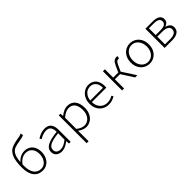

<svg xmlns="http://www.w3.org/2000/svg" viewBox="212 -2144 3724 3724"><g transform="rotate(-45 2074.0 -282.0)"><path d="M75 -315Q75 -496 115 -589Q155 -682 224.5 -717Q294 -752 418 -771Q460 -777 478.5 -782.5Q497 -788 525 -801L537 -748Q516 -737 493.5 -730.5Q471 -724 431 -718Q318 -701 262.5 -679Q207 -657 173.5 -596.5Q140 -536 131 -411Q172 -460 225.5 -486Q279 -512 335 -512Q404 -512 455 -481.5Q506 -451 534 -394.5Q562 -338 562 -263Q562 -181 530.5 -118Q499 -55 445 -21Q391 13 328 13Q207 13 141 -72Q75 -157 75 -315ZM328 -34Q378 -34 418.5 -63Q459 -92 482.5 -144.5Q506 -197 506 -263Q506 -354 458.5 -410.5Q411 -467 325 -467Q219 -467 129 -355L128 -309Q128 -179 179 -106.5Q230 -34 328 -34Z M688 -132Q688 -218 772.5 -264.5Q857 -311 1044 -331Q1045 -397 1017.5 -445.5Q990 -494 914 -494Q830 -494 738 -435L714 -472Q752 -500 807 -520.5Q862 -541 921 -541Q1014 -541 1056 -485Q1098 -429 1098 -335V0H1052L1047 -69H1044Q939 13 849 13Q779 13 733.5 -24.5Q688 -62 688 -132ZM1044 -116V-291Q881 -273 812 -236Q743 -199 743 -135Q743 -83 775.5 -58Q808 -33 859 -33Q904 -33 947 -53Q990 -73 1044 -116Z M1298 -527H1344L1349 -462H1353Q1452 -541 1539 -541Q1648 -541 1704 -469Q1760 -397 1760 -271Q1760 -185 1727 -120.5Q1694 -56 1638.5 -21.5Q1583 13 1517 13Q1442 13 1351 -51L1352 45V237H1298ZM1704 -271Q1704 -373 1662 -433Q1620 -493 1530 -493Q1490 -493 1446.5 -472Q1403 -451 1352 -409V-101Q1395 -67 1436 -50.5Q1477 -34 1512 -34Q1567 -34 1611 -64Q1655 -94 1679.5 -148Q1704 -202 1704 -271Z M1878 -263Q1878 -346 1912 -409.5Q1946 -473 2001.5 -507Q2057 -541 2120 -541Q2219 -541 2275.5 -476.5Q2332 -412 2332 -296Q2332 -268 2330 -255H1933Q1935 -185 1963 -134.5Q1991 -84 2037.5 -58Q2084 -32 2140 -32Q2222 -32 2288 -75L2310 -39Q2270 -14 2229.5 -0.5Q2189 13 2135 13Q2064 13 2005 -20.5Q1946 -54 1912 -116.5Q1878 -179 1878 -263ZM2282 -299Q2282 -394 2238.5 -444.5Q2195 -495 2120 -495Q2078 -495 2038 -474Q1998 -453 1969 -408.5Q1940 -364 1934 -299Z M2508 -527H2562V-299H2702L2760 -427Q2790 -493 2819.5 -515.5Q2849 -538 2889 -538Q2903 -538 2917 -531L2905 -481Q2899 -483 2887 -483Q2862 -483 2843.5 -467.5Q2825 -452 2803 -404L2746 -278L2926 0H2865L2704 -252H2562V0H2508Z M3009 -263Q3009 -348 3043 -411Q3077 -474 3134 -507.5Q3191 -541 3258 -541Q3326 -541 3383 -507.5Q3440 -474 3474 -411Q3508 -348 3508 -263Q3508 -179 3474 -116.5Q3440 -54 3383 -20.5Q3326 13 3258 13Q3191 13 3134 -20.5Q3077 -54 3043 -116.5Q3009 -179 3009 -263ZM3450 -263Q3450 -330 3425 -382.5Q3400 -435 3356.5 -464.5Q3313 -494 3258 -494Q3204 -494 3160.5 -464.5Q3117 -435 3092 -382.5Q3067 -330 3067 -263Q3067 -196 3092 -144Q3117 -92 3160.5 -63Q3204 -34 3258 -34Q3313 -34 3357 -63Q3401 -92 3425.5 -144Q3450 -196 3450 -263Z M3674 -527H3876Q3967 -527 4017.5 -495Q4068 -463 4068 -397Q4068 -351 4042.5 -322.5Q4017 -294 3976 -282V-279Q4027 -267 4059.5 -235.5Q4092 -204 4092 -150Q4092 -75 4036 -37.5Q3980 0 3881 0H3674ZM4012 -392Q4012 -485 3864 -485H3728V-299H3854Q3937 -299 3974.5 -323Q4012 -347 4012 -392ZM4036 -153Q4036 -202 3991 -228.5Q3946 -255 3862 -255H3728V-44H3869Q3952 -44 3994 -71.5Q4036 -99 4036 -153Z"/></g></svg>

Font: Nebula Sans Light
Style: Regular
Weight: 300
Designer: Paul D. Hunt for Adobe (as Source Sans)
Foundry: Nebula Entertainment & Broadcasting LLC
Version: Version 1.010